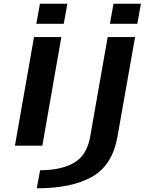

<svg xmlns="http://www.w3.org/2000/svg" viewBox="-20 -786 828 1036"><path d="M60.5 0H208.5L311 -586H163.5ZM195.5 -766 176 -657.5H324L343.5 -766ZM178.5 230Q367 230 477 167.8Q587 105.5 614 -50L709 -586H561L466.5 -48Q448.5 52.5 379.2 92.5Q310 132.5 196.5 132.5ZM592.5 -766 573 -657.5H721L740.5 -766Z"/></svg>

Font: Anybody ExtraExpanded Medium
Style: Italic
Weight: 500
Width: 8
Italic angle: -10°
Version: Version 1.113;gftools[0.9.25]